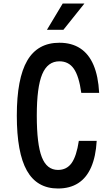

<svg xmlns="http://www.w3.org/2000/svg" viewBox="-20 -1060 640 1096"><path d="M311 16Q191 16 133.5 -86Q76 -188 76 -400Q76 -612 135.5 -714Q195 -816 319 -816Q389 -816 438 -784Q487 -752 514 -688.5Q541 -625 546 -530H444Q431 -625 401.5 -667.5Q372 -710 319 -710Q252 -710 221 -636.5Q190 -563 190 -400Q190 -237 218.5 -163.5Q247 -90 311 -90Q361 -90 389 -129.5Q417 -169 430 -256H532Q527 -167 500.5 -106Q474 -45 426.5 -14.5Q379 16 311 16ZM248 -890 338 -1040H462L342 -890Z"/></svg>

Font: Martian Mono Condensed
Style: Regular
Weight: 400
Width: 3
Designer: Roman Shamin
Foundry: Evil Martians
Version: Version 1.000